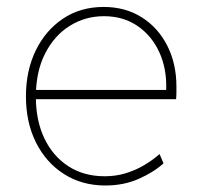

<svg xmlns="http://www.w3.org/2000/svg" viewBox="-20 -540 595 567"><path d="M291 7.8Q222.2 7.8 169.2 -25.9Q116.2 -59.6 86.4 -118.9Q56.6 -178.2 56.6 -255.9Q56.6 -331.1 85.4 -390.6Q114.3 -450.2 166 -484.9Q217.8 -519.5 286.1 -519.5Q350.1 -519.5 398.4 -489Q446.8 -458.5 473.9 -405.3Q501 -352.1 501 -284.2Q501 -275.4 501 -266.4Q501 -257.3 500 -247.1H80.1V-274.4H470.7Q473.1 -335.9 450.7 -385.3Q428.2 -434.6 386 -463.4Q343.8 -492.2 287.1 -492.2Q231.9 -492.2 186.3 -463.9Q140.6 -435.5 113.3 -382.1Q85.9 -328.6 85.9 -253.9Q85.9 -184.1 111.1 -131.3Q136.2 -78.6 181.9 -49.1Q227.5 -19.5 289.1 -19.5Q321.8 -19.5 350.3 -28.1Q378.9 -36.6 404.1 -51.3Q429.2 -65.9 451.2 -85L462.9 -57.6Q433.6 -31.2 389.4 -11.7Q345.2 7.8 291 7.8Z"/></svg>

Font: Reddit Sans ExtraLight
Style: Regular
Weight: 250
Designer: Stephen Hutchings
Foundry: Reddit
Version: Version 1.014